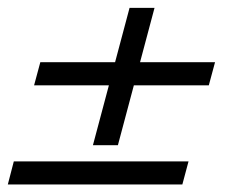

<svg xmlns="http://www.w3.org/2000/svg" viewBox="-53 -520 622 499"><path d="M188.5 -142.6 230 -298.3H35.6L51.8 -358.4H246.1L283.7 -499.5H348.6L311 -358.4H505.9L489.7 -298.3H294.9L253.4 -142.6ZM-32.7 -40.5 -17.1 -100.6H437L420.9 -40.5Z"/></svg>

Font: Arian AMU Serif
Style: Italic
Weight: 400
Italic angle: -15°
Designer: Ruben Hakobyan (Tarumian)
Foundry: Ruben Hakobyan (Tarumian)
Version: Version 1.002